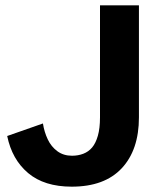

<svg xmlns="http://www.w3.org/2000/svg" viewBox="-20 -688 601 720"><path d="M249 12Q146 12 85.5 -39Q25 -90 7 -178L141 -225Q146 -193 159 -165.5Q172 -138 195 -121Q218 -104 250 -104Q273 -104 292.5 -111.5Q312 -119 325.5 -135Q339 -151 347 -179Q355 -207 355 -248V-668H501V-248Q501 -126 436.5 -57Q372 12 249 12Z"/></svg>

Font: Atkinson Hyperlegible Next
Style: Bold
Weight: 700
Designer: Elliott Scott, Megan Eiswerth, Linus Boman, Theodore Petrosky, Letters from Sweden
Foundry: Applied Design Works, Letters from Sweden
Version: Version 2.001